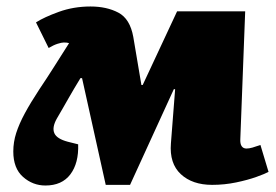

<svg xmlns="http://www.w3.org/2000/svg" viewBox="-20 -556 850 592"><path d="M381 14H306L233 -315H228Q218 -299 209 -283.5Q200 -268 191 -252.5Q182 -237 173 -221Q164 -205 155 -190Q140 -163 147.5 -145.5Q155 -128 189 -119L221 -111Q223 -53 197 -18.5Q171 16 120 16Q81 16 51 -10.5Q21 -37 21 -89Q21 -118 30 -146Q39 -174 56.5 -206.5Q74 -239 101 -280Q113 -298 124.5 -315.5Q136 -333 147 -350.5Q158 -368 169.5 -386Q181 -404 193 -423Q189 -424 186 -424.5Q183 -425 177 -425Q170 -425 157.5 -421Q145 -417 130 -408L91 -487Q116 -503 161.5 -519.5Q207 -536 259 -536Q309 -536 345 -517Q381 -498 391 -442L416 -294H420L526 -521H736L721 -128Q720 -113 725 -105.5Q730 -98 740 -98Q748 -98 758.5 -101Q769 -104 783 -109L808 -26Q797 -20 770.5 -10.5Q744 -1 708 6.5Q672 14 634 14Q573 14 537.5 -19Q502 -52 507 -114L520 -281H516Z"/></svg>

Font: Literata Black
Style: Italic
Weight: 900
Italic angle: -2°
Designer: Latin by Veronika Burian and Jose Scaglione. Greek by Irene Vlachou. Cyrillic by Vera Evstafieva
Foundry: TypeTogether
Version: Version 3.002